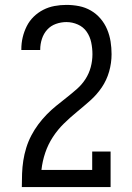

<svg xmlns="http://www.w3.org/2000/svg" viewBox="-20 -763 540 783"><path d="M69 0V-1Q69 -28 70 -55Q71 -82 75 -108Q79 -134 87 -160Q95 -186 107.5 -210Q120 -234 136 -255.5Q152 -277 170.5 -296Q189 -315 210 -332Q231 -349 252 -365.5Q273 -382 293.5 -400Q314 -418 328.5 -440.5Q343 -463 350 -489Q357 -515 357 -542Q357 -566 352 -590Q347 -614 333.5 -633.5Q320 -653 297.5 -663Q275 -673 251 -673Q229 -673 208 -665.5Q187 -658 172.5 -642Q158 -626 151 -604.5Q144 -583 144 -561Q144 -561 144 -560.5Q144 -560 144 -559H67Q67 -560 67 -561Q67 -562 67 -562Q67 -587 72.5 -610.5Q78 -634 89 -656Q100 -678 117.5 -695Q135 -712 156.5 -723Q178 -734 202 -738.5Q226 -743 251 -743Q277 -743 302.5 -738Q328 -733 350.5 -720Q373 -707 390 -687Q407 -667 417 -643Q427 -619 431 -593.5Q435 -568 435 -542Q435 -506 425 -471Q415 -436 395 -406.5Q375 -377 348 -353Q321 -329 293.5 -306.5Q266 -284 240.5 -259Q215 -234 195.5 -204Q176 -174 164.5 -140Q153 -106 149 -70H356V-145H431V0Z"/></svg>

Font: Iosevka Slab
Style: Regular
Weight: 400
Monospace: yes
Designer: Belleve Invis
Foundry: Belleve Invis
Version: Version 11.2.4; ttfautohint (v1.8.3)